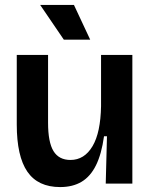

<svg xmlns="http://www.w3.org/2000/svg" viewBox="-20 -745 611 779"><path d="M224 14Q134 14 91 -48.5Q48 -111 48 -240V-522H175V-247Q175 -168 197 -132Q219 -96 266 -96Q294 -96 316.5 -110Q339 -124 355.5 -152Q372 -180 380.5 -220.5Q389 -261 390 -314V-522H517V-235V0H409L414 -192H402Q392 -120 369.5 -74.5Q347 -29 311 -7.5Q275 14 224 14ZM239 -584 143 -725H280L346 -584Z"/></svg>

Font: Bricolage Grotesque 60pt SemiBold
Style: Regular
Weight: 600
Version: Version 1.001;gftools[0.9.33.dev8+g029e19f]